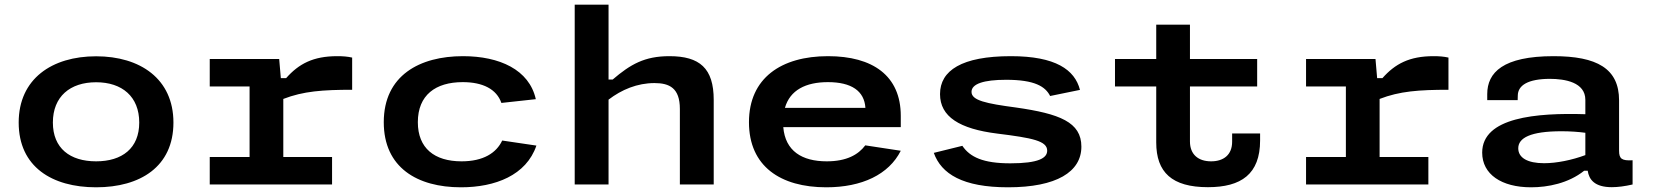

<svg xmlns="http://www.w3.org/2000/svg" viewBox="-20 -785 7038 817"><path d="M718 -263.5C718 -449.5 576.5 -545.5 389 -545.5C201 -545.5 59.5 -449.5 59.5 -263.5C59.5 -75.5 201 12 389 12C576.5 12 718 -75.5 718 -263.5ZM205 -263.5C205 -374 278 -435 389 -435C499.5 -435 572.5 -374 572.5 -263.5C572.5 -154 499.5 -98.5 389 -98.5C278 -98.5 205 -154 205 -263.5Z M1168 -534H872.5V-417H1042V-117H872.5V0H1393V-117H1185.5V-364C1270.5 -397 1353 -403 1478.5 -403V-540C1458.5 -544.5 1439 -546 1415 -546C1312.5 -546 1251.5 -513.5 1197.5 -452.5H1175Z M2262.5 -165.5 2117 -187C2092 -134 2036.5 -98.5 1944 -98.5C1828.5 -98.5 1758 -154.5 1758 -265C1758 -380.5 1833.5 -435.5 1949 -435.5C2034 -435.5 2093 -406 2113.5 -347L2260 -363C2232 -488.5 2105.5 -546 1950 -546C1766.5 -546 1613 -464.5 1613 -265C1613 -72 1755.5 12 1941.5 12C2087 12 2219.5 -39 2262.5 -165.5Z M2569.5 0V-361C2625 -403.5 2691.5 -431.5 2765 -431.5C2828.5 -431.5 2873 -410.5 2873 -321.5V0H3017V-360C3017 -494.5 2957.5 -546 2828.5 -546C2723 -546 2663 -511.5 2587 -446.5H2569.5V-765H2425.5V0Z M3167 -265C3167 -77 3301.5 12 3496 12C3648 12 3762 -42.5 3813 -143.5L3662 -166.5C3632 -126.5 3582 -98.5 3498 -98.5C3392.5 -98.5 3321.5 -142.5 3313 -244H3813V-292C3813 -463 3693.5 -546 3503.5 -546C3304.5 -546 3167 -453 3167 -265ZM3320 -326C3341.5 -401.5 3408.5 -435.5 3503 -435.5C3603 -435.5 3658 -398 3662.5 -326Z M4281.5 -546C4072.5 -546 3980 -485 3980 -384.5C3980 -288.5 4063 -236.5 4224 -216.5C4373 -198 4436 -185.5 4436 -144C4436 -112.5 4399.5 -90 4279 -90C4163.5 -90 4107.5 -116.5 4075 -164.5L3953.5 -134.5C3985.5 -45 4076.5 12 4269.5 12C4475.5 12 4581.5 -53.5 4581.5 -161C4581.5 -265.5 4488.5 -301 4303.5 -327.5C4176 -344.5 4114 -357.5 4114 -394C4114 -428 4165 -445.5 4261.5 -445.5C4383.5 -445.5 4428.5 -416.5 4448.5 -376.5L4575.5 -402.5C4553.5 -488.5 4471.5 -546 4281.5 -546Z M4900 -179C4900 -51.5 4967 11.5 5120 11.5C5261.5 11.5 5342 -44 5342 -187.5V-217H5223V-182C5223 -125.5 5186 -98.5 5133.5 -98.5C5078.5 -98.5 5043.5 -128 5043.5 -183V-417H5329.5V-534H5043.5V-680H4900V-534H4724.5V-417H4900Z M5833 -534H5537.5V-417H5707V-117H5537.5V0H6058V-117H5850.5V-364C5935.5 -397 6018 -403 6143.5 -403V-540C6123.5 -544.5 6104 -546 6080 -546C5977.5 -546 5916.5 -513.5 5862.5 -452.5H5840Z M6591 -546C6375.5 -546 6308.5 -476.5 6308.5 -384.5V-359H6438L6438.5 -377.5C6438.5 -422.5 6482.5 -449 6574 -449.5C6639.5 -449.5 6726 -435 6726 -360V-299C6518 -305.5 6287 -286 6287 -135.5C6287 -43.5 6369 12 6495 12C6566.5 12 6654 -5 6721 -58.5H6736C6741.5 -21 6765.5 11.5 6838.5 11.5C6864.5 11.5 6894.5 7.5 6927 0V-103C6881.5 -100.5 6869.5 -109 6869.5 -143.5V-358C6869.5 -493.5 6775 -546 6591 -546ZM6440.5 -154C6440.5 -198 6492 -226.5 6624.5 -226.5C6661 -226.5 6696.5 -224 6726 -220V-125C6669.5 -104 6604 -90.5 6550.5 -90.5C6480 -90.5 6440.5 -113.5 6440.5 -154Z"/></svg>

Font: Monaspace Neon Wide
Style: Bold
Weight: 700
Width: 7
Designer: Riley Cran & the Lettermatic Team
Foundry: Lettermatic
Version: Version 1.000 (Monaspace Neon)